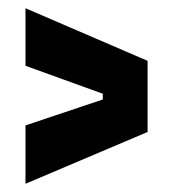

<svg xmlns="http://www.w3.org/2000/svg" viewBox="-20 -557 421 467"><path d="M42 -110V-252L230 -315V-329L42 -397V-537L339 -409V-236Z"/></svg>

Font: Bricolage Grotesque 12pt Condensed Bricolage Grotesque 10pt Condensed Regular
Style: Bold
Weight: 700
Width: 3
Designer: Mathieu Triay
Foundry: Atelier Triay
Version: Version 1.001; ttfautohint (v1.8.4.7-5d5b);gftools[0.9.33.de